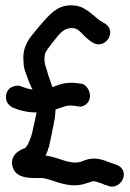

<svg xmlns="http://www.w3.org/2000/svg" viewBox="-20 -643 491 726"><path d="M53 -227H54C72 -222 91 -218 111 -218H119C119 -218 117 -214 117 -212L113 -192C110 -176 106 -164 102 -142L98 -128C97 -126 96 -122 94 -117L87 -101V-99C86 -97 77 -85 75 -83C75 -83 15 -67 27 -15C37 31 92 30 113 30C120 30 126 31 136 30C139 30 144 31 146 31C176 37 207 53 247 57C285 61 308 49 332 42C344 43 362 49 377 56H378L393 61L394 62C445 71 474 -4 417 -21C408 -24 391 -30 386 -32H385L384 -33C370 -38 351 -45 327 -43C311 -42 295 -35 285 -31C240 -20 208 -47 152 -55C155 -60 159 -69 161 -75C161 -79 163 -83 165 -87C172 -116 177 -145 183 -174L187 -195C189 -206 189 -215 190 -229C217 -238 234 -247 260 -243C267 -242 272 -241 281 -240C291 -239 302 -245 306 -249C336 -275 313 -321 290 -326L268 -329C232 -333 208 -325 182 -315L178 -314C171 -336 163 -355 159 -371V-372L153 -391C151 -398 150 -399 150 -401L148 -417C148 -428 150 -441 152 -444L159 -456C164 -462 171 -473 181 -485C203 -512 216 -532 242 -536C284 -543 286 -507 334 -480C381 -456 428 -530 370 -558C340 -573 309 -618 263 -622C205 -629 174 -594 150 -568C139 -556 126 -541 114 -526C94 -502 63 -469 69 -410C69 -392 73 -376 80 -360L86 -343C91 -328 98 -316 103 -304C97 -305 89 -307 81 -309L58 -317C50 -321 37 -319 28 -315C1 -305 -1 -275 6 -258C10 -249 21 -238 34 -234Z"/></svg>

Font: Stray Cat
Style: BlkCn
Weight: 900
Version: Version 1.0